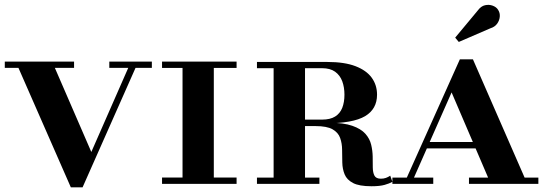

<svg xmlns="http://www.w3.org/2000/svg" viewBox="-20 -767 2266 801"><path d="M275.5 14.5 45.5 -510H197.5L361 -133L526.5 -510H557L324.5 14.5ZM0 -484V-510H289V-484ZM436 -484V-510H613.5V-484Z M741.5 0V-510H872V0ZM656 0V-26.5H967V0ZM656 -483.5V-510H967V-483.5Z M1197.5 -252.5V-268H1323.5Q1357.5 -268 1378 -280.8Q1398.5 -293.5 1407.8 -317Q1417 -340.5 1417 -372Q1417 -403 1407.8 -428Q1398.5 -453 1378 -467.8Q1357.5 -482.5 1323.5 -482.5H1052V-508.5H1346Q1417 -508.5 1462.8 -491Q1508.5 -473.5 1530.8 -442.8Q1553 -412 1553 -372Q1553 -312 1502.8 -282.2Q1452.5 -252.5 1338.5 -252.5ZM1052 0V-26H1312.5V0ZM1121.5 0V-508.5H1252.5V0ZM1530 10Q1478.5 10 1452.8 -3.5Q1427 -17 1417.8 -39.5Q1408.5 -62 1408 -89Q1407.5 -116 1407.2 -142.5Q1407 -169 1399 -191.5Q1391 -214 1367.5 -227.5Q1344 -241 1296 -241H1197.5V-255H1352Q1413.5 -255 1449.8 -242.2Q1486 -229.5 1504.2 -209Q1522.5 -188.5 1528.5 -163.2Q1534.5 -138 1534.8 -113.2Q1535 -88.5 1535.2 -67.8Q1535.5 -47 1542.2 -34.2Q1549 -21.5 1569 -21.5Q1580.5 -21.5 1589.8 -24.8Q1599 -28 1608 -34L1617 -8.5Q1605 -1.5 1584.8 4.2Q1564.5 10 1530 10Z M1665.5 0 1898.5 -519.5H1953L2180 0H2027.5L1864 -381.5L1695.5 0ZM1617 0V-26H1787.5V0ZM1754.5 -148V-174.5H2062V-148ZM1936.5 0V-26H2226V0ZM1894 -592 1879 -610 1973 -723Q1986.5 -741.5 2003.5 -745.2Q2020.5 -749 2035.8 -743.2Q2051 -737.5 2058 -726Q2066.5 -713 2065 -697Q2063.5 -681 2053.8 -667.8Q2044 -654.5 2026 -649Z"/></svg>

Font: Bodoni Moda SC 9pt SemiBold
Style: Regular
Weight: 600
Designer: Owen Earl
Foundry: indestructible type
Version: Version 2.005